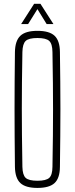

<svg xmlns="http://www.w3.org/2000/svg" viewBox="-20 -964 386 990"><path d="M173 5Q112 5 85 -20.2Q58 -45.5 57 -103.5Q56 -190 55.5 -262.5Q55 -335 55 -403Q55 -471 55.5 -541.8Q56 -612.5 57 -695.5Q58 -754 85 -779.5Q112 -805 173 -805Q234.5 -805 261.5 -779.5Q288.5 -754 289 -695.5Q290 -612.5 290.8 -541.8Q291.5 -471 291.5 -403Q291.5 -335 290.8 -262.5Q290 -190 289 -103.5Q288.5 -45.5 261.5 -20.2Q234.5 5 173 5ZM173 -32Q217.5 -32 233.8 -46.8Q250 -61.5 250.5 -103.5Q252 -193 252.8 -263.8Q253.5 -334.5 253.5 -399.5Q253.5 -464.5 252.8 -535.2Q252 -606 250.5 -695.5Q250 -738 233.8 -753Q217.5 -768 173 -768Q128.5 -768 112.5 -753Q96.5 -738 95.5 -695.5Q94 -608 93.2 -538.5Q92.5 -469 92.5 -404Q92.5 -339 93.2 -267.5Q94 -196 95.5 -103.5Q96.5 -61.5 112.5 -46.8Q128.5 -32 173 -32ZM89 -840 156 -944.5H188.5L255.5 -840H220.5L173 -917L125 -840Z"/></svg>

Font: Big Shoulders Thin
Style: Regular
Weight: 100
Version: Version 2.002